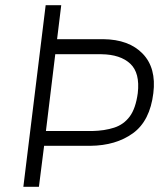

<svg xmlns="http://www.w3.org/2000/svg" viewBox="-20 -720 624 740"><path d="M156 -700H216L200 -569H378Q477 -568 530 -513Q583 -458 571 -361Q558 -254 492.5 -206.5Q427 -159 328 -158H150L130 0H70ZM371 -511H193L157 -215H335Q383 -216 420 -228Q457 -240 480 -271Q503 -302 511 -361Q520 -439 482 -474.5Q444 -510 371 -511Z"/></svg>

Font: Haskoy Light
Style: Italic
Weight: 300
Designer: Ertekin Erdin
Foundry: Ertekin Erdin
Version: Version 2.000; ttfautohint (v1.8.4.7-5d5b)